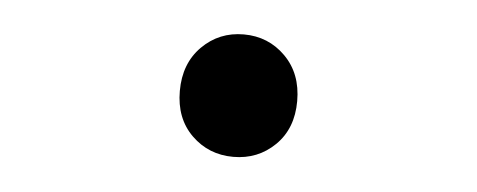

<svg xmlns="http://www.w3.org/2000/svg" viewBox="-28 -479 656 264"><g transform="rotate(5 300.0 -347.5)"><path d="M300 -263Q266 -263 242.5 -286Q219 -309 219 -347Q219 -385 242.5 -408.5Q266 -432 300 -432Q334 -432 357.5 -408.5Q381 -385 381 -347Q381 -309 357.5 -286Q334 -263 300 -263Z"/></g></svg>

Font: Source Code Pro
Style: Regular
Weight: 400
Monospace: yes
Designer: Paul D. Hunt, Teo Tuominen
Foundry: Adobe Systems Incorporated
Version: Version 2.030;PS 1.000;hotconv 16.6.51;makeotf.lib2.5.65220